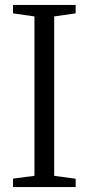

<svg xmlns="http://www.w3.org/2000/svg" viewBox="-20 -763 362 783"><path d="M120.5 -46V-696L33 -708.5V-743H288.5V-708.5L201 -696V-46L288.5 -34V0H33V-34.5Z"/></svg>

Font: Merriweather 60pt Light
Style: Regular
Weight: 300
Version: Version 2.100